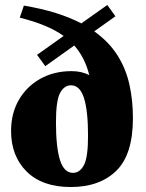

<svg xmlns="http://www.w3.org/2000/svg" viewBox="-20 -737 588 772"><path d="M264.5 15Q150 15 87.2 -47.2Q24.5 -109.5 24.5 -210.5Q24.5 -281 55.8 -335.2Q87 -389.5 142 -420.2Q197 -451 268 -451Q308 -451 339 -435Q321 -506.5 278.5 -554L162 -471L129 -516.5L236 -592.5Q203 -616 159.2 -634Q115.5 -652 59.5 -666L76 -714.5Q147.5 -702.5 204.8 -684.5Q262 -666.5 307 -643L411.5 -717L444 -671.5L359 -611Q419 -568 453 -513.5Q487 -459 500.8 -395.2Q514.5 -331.5 514.5 -262Q514.5 -115.5 447.5 -50.2Q380.5 15 264.5 15ZM273.5 -42Q301 -42 317.5 -73.2Q334 -104.5 334 -190.5Q334 -291 317.8 -342.5Q301.5 -394 265.5 -394Q238 -394 221.5 -363Q205 -332 205 -245.5Q205 -145 221.2 -93.5Q237.5 -42 273.5 -42Z"/></svg>

Font: Newsreader 16pt ExtraBold
Style: Regular
Weight: 800
Designer: Hugues Gentile
Foundry: Production Type
Version: Version 1.003; ttfautohint (v1.8.3)